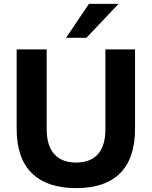

<svg xmlns="http://www.w3.org/2000/svg" viewBox="-20 -960 783 991"><path d="M373 11Q223 11 144.5 -66Q66 -143 66 -295V-705H221V-294Q221 -208 260 -164.5Q299 -121 373 -121Q447 -121 485.5 -164.5Q524 -208 524 -294V-705H677V-295Q677 -143 600 -66Q523 11 373 11ZM321 -765 439 -940H592L426 -765Z"/></svg>

Font: Nunito Sans 12pt ExtraBold
Style: Regular
Weight: 800
Designer: Vernon Adams
Foundry: Vernon Adams
Version: Version 3.101;gftools[0.9.27]